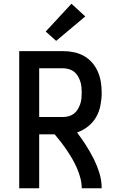

<svg xmlns="http://www.w3.org/2000/svg" viewBox="-20 -1009 640 1029"><path d="M83 0V-735H319Q348 -735 376.5 -729Q405 -723 430 -709Q455 -695 474 -673Q493 -651 504.5 -624.5Q516 -598 520.5 -569.5Q525 -541 525 -512Q525 -479 518.5 -445Q512 -411 495.5 -382Q479 -353 452 -331.5Q425 -310 393 -299Q418 -266 440.5 -231Q463 -196 481.5 -159Q500 -122 512.5 -82Q525 -42 525 0H418Q418 -27 411 -54Q404 -81 393 -106.5Q382 -132 368.5 -155.5Q355 -179 339.5 -202Q324 -225 307.5 -246.5Q291 -268 273 -289H190V0ZM319 -382Q334 -382 349.5 -386.5Q365 -391 377 -400.5Q389 -410 397 -423.5Q405 -437 410 -451.5Q415 -466 416.5 -481.5Q418 -497 418 -512Q418 -528 416.5 -543.5Q415 -559 410 -573.5Q405 -588 397 -601.5Q389 -615 377 -624.5Q365 -634 349.5 -638.5Q334 -643 319 -643H190V-382ZM281 -790 225 -840 363 -989 437 -921Z"/></svg>

Font: Zed Mono Semibold Extended
Style: Regular
Weight: 600
Width: 7
Monospace: yes
Designer: Belleve Invis
Foundry: Belleve Invis
Version: Version 1.0.0; ttfautohint (v1.8.4)